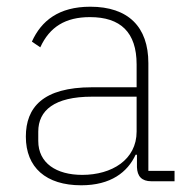

<svg xmlns="http://www.w3.org/2000/svg" viewBox="-20 -540 562 572"><path d="M500 0V-31H422V-352C422 -460 362 -520 249 -520C155 -520 103 -478 75 -416L100 -399C128 -460 175 -489 248 -489C339 -489 387 -444 387 -348V-280H254C108 -280 57 -220 57 -133C57 -41 117 12 222 12C310 12 360 -27 384 -79H388V-42C389 -15 402 0 431 0ZM225 -19C148 -19 94 -54 94 -120V-148C94 -211 142 -252 254 -252H387V-148C387 -64 313 -19 225 -19Z"/></svg>

Font: IBM Plex Thai ExtraLight
Style: Regular
Weight: 200
Designer: Mike Abbink, Paul van der Laan, Pieter van Rosmalen, Ben Mitchell, Mark Frömberg
Foundry: Bold Monday
Version: Version 1.0